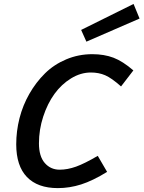

<svg xmlns="http://www.w3.org/2000/svg" viewBox="-20 -947 734 982"><path d="M395 -793.9 663.1 -926.8 693.8 -852.1 421.9 -733.9ZM275.9 15.1Q172.4 15.1 117.7 -41.7Q63 -98.6 63 -209Q63 -276.4 79.8 -342.5Q96.7 -408.7 130.4 -467.5Q164.1 -526.4 210.2 -571.8Q256.3 -617.2 319.1 -643.6Q381.8 -669.9 452.1 -669.9Q512.7 -669.9 560.3 -651.9Q607.9 -633.8 662.1 -586.9L599.1 -504.9Q550.8 -547.9 518.1 -562Q485.4 -576.2 444.8 -576.2Q392.6 -576.2 343.5 -546.1Q294.4 -516.1 258.5 -466.6Q222.7 -417 200.9 -350.3Q179.2 -283.7 179.2 -213.9Q179.2 -147.5 209 -113.3Q238.8 -79.1 285.2 -79.1Q325.2 -79.1 368.9 -94.7Q412.6 -110.4 480 -149.9L527.8 -67.9Q454.1 -22.5 395 -3.7Q335.9 15.1 275.9 15.1Z"/></svg>

Font: IntelOne Mono Medium
Style: Italic
Weight: 500
Italic angle: -16°
Designer: Fred Shallcrass
Foundry: Frere-Jones Type LLC
Version: Version 1.200;hotconv 1.1.0;makeotfexe 2.6.0;FJTRelease1.2